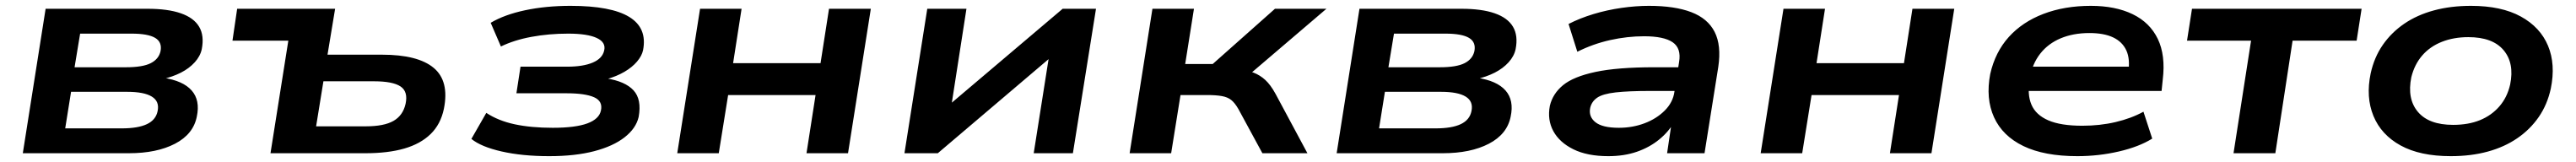

<svg xmlns="http://www.w3.org/2000/svg" viewBox="-20 -524 8808 554"><path d="M58 0 136 -494H485Q554 -494 598.5 -478.5Q643 -463 661 -432.5Q679 -402 670 -356Q665 -332 646 -311Q627 -290 598.5 -275.5Q570 -261 534 -253L538 -258Q606 -248 635.5 -214.5Q665 -181 653 -125Q641 -65 578.5 -32.5Q516 0 421 0ZM203 -85H396Q452 -85 482.5 -99.5Q513 -114 519 -144Q526 -177 499.5 -193.5Q473 -210 415 -210H223ZM235 -294H411Q468 -294 495.5 -308Q523 -322 529 -349Q535 -380 510.5 -394.5Q486 -409 430 -409H254Z M905 0 966 -385H775L791 -494H1126L1100 -337H1286Q1409 -337 1463 -292Q1517 -247 1498 -152Q1487 -99 1452.5 -65.5Q1418 -32 1362.5 -16Q1307 0 1230 0ZM1061 -92H1231Q1293 -92 1325.5 -110.5Q1358 -129 1367 -169Q1376 -211 1349.5 -228.5Q1323 -246 1259 -246H1086Z M1858 10Q1766 10 1695.5 -6Q1625 -22 1592 -49L1643 -138Q1684 -111 1740 -99Q1796 -87 1870 -87Q1948 -87 1988.5 -102Q2029 -117 2035 -146Q2042 -178 2011.5 -191.5Q1981 -205 1917 -205H1746L1760 -296H1920Q1974 -296 2007 -310Q2040 -324 2046 -351Q2053 -379 2021 -394Q1989 -409 1923 -409Q1857 -409 1797.5 -398Q1738 -387 1693 -365L1658 -446Q1705 -474 1776 -489Q1847 -504 1931 -504Q2070 -504 2132 -466Q2194 -428 2179 -352Q2175 -333 2158.5 -313.5Q2142 -294 2115.5 -278.5Q2089 -263 2054 -253L2053 -256Q2118 -246 2146.5 -215Q2175 -184 2164 -124Q2155 -85 2116 -54.5Q2077 -24 2012 -7Q1947 10 1858 10Z M2296 0 2374 -494H2516L2487 -308H2786L2815 -494H2958L2880 0H2738L2769 -199H2470L2438 0Z M3073 0 3151 -494H3285L3229 -134H3189L3614 -494H3728L3649 0H3515L3572 -361H3612L3187 0Z M3843 0 3921 -494H4063L4033 -305H4127L4340 -494H4516L4223 -244L4211 -287Q4245 -284 4267 -275.5Q4289 -267 4307 -250.5Q4325 -234 4342 -203L4451 0H4297L4215 -151Q4203 -172 4190.5 -182Q4178 -192 4158 -195.5Q4138 -199 4107 -199H4017L3985 0Z M4551 0 4629 -494H4978Q5047 -494 5091.5 -478.5Q5136 -463 5154 -432.5Q5172 -402 5163 -356Q5158 -332 5139 -311Q5120 -290 5091.5 -275.5Q5063 -261 5027 -253L5031 -258Q5099 -248 5128.5 -214.5Q5158 -181 5146 -125Q5134 -65 5071.5 -32.5Q5009 0 4914 0ZM4696 -85H4889Q4945 -85 4975.5 -99.5Q5006 -114 5012 -144Q5019 -177 4992.5 -193.5Q4966 -210 4908 -210H4716ZM4728 -294H4904Q4961 -294 4988.5 -308Q5016 -322 5022 -349Q5028 -380 5003.5 -394.5Q4979 -409 4923 -409H4747Z M5480 10Q5408 10 5360.5 -13.5Q5313 -37 5292 -75.5Q5271 -114 5280 -162Q5290 -204 5325.5 -233Q5361 -262 5436 -278Q5511 -294 5637 -294H5740L5728 -213H5624Q5549 -213 5505 -208Q5461 -203 5442 -190Q5423 -177 5418 -155Q5412 -125 5436 -106Q5460 -87 5516 -87Q5563 -87 5604 -102.5Q5645 -118 5673 -146Q5701 -174 5706 -210L5722 -312Q5730 -359 5700 -379.5Q5670 -400 5602 -400Q5545 -400 5486.5 -387Q5428 -374 5374 -347L5344 -442Q5383 -462 5429.5 -476Q5476 -490 5525 -497Q5574 -504 5619 -504Q5707 -504 5763.5 -482.5Q5820 -461 5843.5 -415Q5867 -369 5856 -295L5809 0H5681L5697 -108H5706Q5687 -74 5654 -47Q5621 -20 5577.5 -5Q5534 10 5480 10Z M6001 0 6079 -494H6221L6192 -308H6491L6520 -494H6663L6585 0H6443L6474 -199H6175L6143 0Z M7084 10Q6971 10 6899.5 -24.5Q6828 -59 6799 -123Q6770 -187 6786 -271Q6803 -346 6849.5 -397.5Q6896 -449 6968 -476.5Q7040 -504 7130 -504Q7214 -504 7273 -475.5Q7332 -447 7359 -391Q7386 -335 7376 -252L7372 -213H6891L6903 -296H7284L7258 -276Q7265 -322 7251.5 -351.5Q7238 -381 7206.5 -396Q7175 -411 7125 -411Q7070 -411 7027 -393Q6984 -375 6957 -340.5Q6930 -306 6921 -257V-252Q6912 -201 6927 -166Q6942 -131 6984.5 -112.5Q7027 -94 7101 -94Q7161 -94 7214.5 -106.5Q7268 -119 7310 -142L7340 -50Q7295 -22 7226 -6Q7157 10 7084 10Z M7618 0 7678 -385H7459L7476 -494H8056L8039 -385H7820L7761 0Z M8361 10Q8256 10 8189.5 -26.5Q8123 -63 8096.5 -127.5Q8070 -192 8087 -273Q8099 -328 8128.5 -370.5Q8158 -413 8202 -443Q8246 -473 8303.5 -488.5Q8361 -504 8430 -504Q8534 -504 8600.5 -467.5Q8667 -431 8693.5 -367.5Q8720 -304 8703 -221Q8691 -166 8661.5 -123.5Q8632 -81 8588 -51Q8544 -21 8487 -5.5Q8430 10 8361 10ZM8369 -97Q8421 -97 8460.5 -113Q8500 -129 8527 -160Q8554 -191 8564 -235Q8579 -308 8541.5 -352.5Q8504 -397 8421 -397Q8371 -397 8330.5 -381Q8290 -365 8263.5 -334.5Q8237 -304 8226 -260Q8211 -186 8248.5 -141.5Q8286 -97 8369 -97Z"/></svg>

Font: Nunito Sans 10pt Expanded
Style: Bold Italic
Weight: 700
Width: 7
Italic angle: -9°
Designer: Vernon Adams
Foundry: Vernon Adams
Version: Version 3.101;gftools[0.9.27]